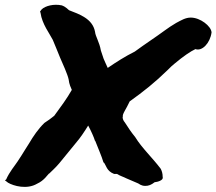

<svg xmlns="http://www.w3.org/2000/svg" viewBox="-21 -747 886 786"><path d="M-1 -9 12 1C34 14 89 30 131 5C160 -8 174 -32 180 -37V-36C189 -45 208 -62 222 -79C242 -103 264 -130 289 -161C309 -184 325 -209 340 -233C351 -213 364 -184 368 -170L369 -171V-170C380 -141 394 -111 403 -81L404 -82C414 -70 415 -47 446 -35H458C472 -26 485 -23 496 -17C512 -10 526 -4 545 4C549 6 557 14 574 14C587 14 598 10 612 -1C624 -2 649 -9 645 -22C645 -38 641 -48 637 -56C604 -100 559 -142 533 -185C513 -210 507 -220 490 -246C485 -252 481 -259 481 -268L482 -270C479 -280 496 -301 510 -332C566 -372 613 -409 667 -462C677 -472 685 -480 693 -486C730 -517 758 -536 779 -546C806 -536 839 -570 845 -614V-615C843 -640 799 -675 760 -675C738 -675 721 -664 700 -653C683 -643 668 -633 653 -622C618 -596 573 -567 531 -536C491 -516 455 -493 420 -469C415 -479 409 -494 403 -507L392 -540C386 -575 370 -597 368 -617C358 -671 303 -689 262 -705C258 -707 251 -718 232 -725C199 -732 165 -723 150 -709L143 -700L145 -694C151 -649 183 -608 195 -584C205 -561 215 -535 225 -511C235 -488 256 -442 260 -422C262 -402 270 -386 273 -379C254 -345 226 -307 201 -273C189 -263 175 -253 161 -244C136 -220 115 -189 98 -160C87 -142 78 -129 66 -109L51 -86C40 -69 18 -44 4 -12Z"/></svg>

Font: Vapor
Style: BlkObl
Weight: 900
Foundry: Cannot Into Space Fonts
Version: Version 0.179